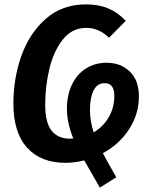

<svg xmlns="http://www.w3.org/2000/svg" viewBox="-20 -727 686 875"><path d="M449 -29Q460 -7 492 49L510 81L435 128L364 4Q320 15 278 15Q166 15 103.5 -54Q41 -123 41 -255Q41 -371 78 -474Q115 -577 189.5 -642Q264 -707 372 -707Q431 -707 475 -688Q519 -669 553 -632L477 -555Q431 -600 373 -600Q308 -600 266 -546.5Q224 -493 205 -413Q186 -333 186 -251Q186 -168 215 -131.5Q244 -95 299 -95Q309 -95 314 -96Q285 -167 285 -231Q285 -293 307.5 -340.5Q330 -388 371 -414.5Q412 -441 466 -441Q530 -441 571.5 -401Q613 -361 613 -288Q613 -206 568 -137.5Q523 -69 449 -29ZM501 -290Q501 -348 457 -348Q423 -348 406.5 -315Q390 -282 390 -226Q390 -175 407 -124Q451 -150 476 -193.5Q501 -237 501 -290Z"/></svg>

Font: Fira Sans Condensed SemiBold
Style: Italic
Weight: 600
Width: 3
Italic angle: -8°
Designer: bBox Type GmbH & Carrois Corporate GbR & Edenspiekermann AG
Foundry: bBox Type GmbH & Carrois Corporate GbR & Edenspiekermann AG
Version: Version 4.301